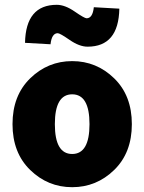

<svg xmlns="http://www.w3.org/2000/svg" viewBox="-20 -766 600 798"><path d="M344 -572Q310 -572 269.5 -600Q229 -628 220 -628Q195 -628 190 -582L84 -588Q87 -746 216 -746Q250 -746 290.5 -718Q331 -690 340 -690Q365 -690 370 -736L476 -730Q473 -572 344 -572ZM454.5 -59.5Q381 12 280 12Q179 12 105.5 -59.5Q32 -131 32 -250Q32 -369 105.5 -440.5Q179 -512 280 -512Q381 -512 454.5 -440.5Q528 -369 528 -250Q528 -131 454.5 -59.5ZM208 -250Q208 -126 280 -126Q352 -126 352 -250Q352 -374 280 -374Q208 -374 208 -250Z"/></svg>

Font: Assistant ExtraBold
Style: Regular
Weight: 800
Designer: Hebrew By Ben Nathan, Latin by Paul Hunt
Version: Version 2.001;PS 002.001;hotconv 1.0.88;makeotf.lib2.5.64775